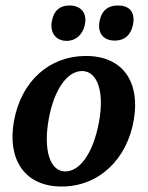

<svg xmlns="http://www.w3.org/2000/svg" viewBox="-20 -671 538 700"><path d="M223 -522C257 -522 281 -545 289 -579C299 -623 276 -651 233 -651C198 -651 177 -632 170 -598C160 -557 180 -522 223 -522ZM399 -523C434 -523 458 -544 465 -582C474 -631 448 -651 410 -651C376 -651 351 -635 343 -594C335 -552 355 -523 399 -523ZM205 9C341 9 444 -91 468 -235C491 -371 429 -467 293 -467C159 -467 57 -374 31 -230C6 -93 67 9 205 9ZM218 -46C162 -46 137 -124 158 -239C177 -342 224 -412 279 -412C336 -412 361 -335 341 -227C320 -112 271 -46 218 -46Z"/></svg>

Font: Vollkorn Semibold
Style: Italic
Weight: 600
Italic angle: -11°
Designer: Friedrich Althausen
Foundry: Friedrich Althausen
Version: Version 4.015;PS 004.015;hotconv 1.0.88;makeotf.lib2.5.64775